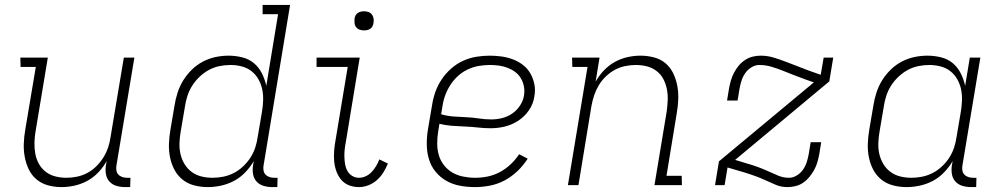

<svg xmlns="http://www.w3.org/2000/svg" viewBox="-20 -755 4090 783"><path d="M231 8Q203 8 176.5 1Q150 -6 129.5 -23Q109 -40 97.5 -64Q86 -88 81 -114.5Q76 -141 77 -169Q78 -197 83 -226L126 -482H64L63 -520H175L125 -219Q121 -196 120.5 -173Q120 -150 124 -128Q128 -106 138.5 -87Q149 -68 166.5 -54.5Q184 -41 206 -35.5Q228 -30 251 -30Q272 -30 294 -34.5Q316 -39 336.5 -50Q357 -61 373.5 -77.5Q390 -94 402 -113.5Q414 -133 421 -154Q428 -175 431 -197L485 -520H528L455 -81Q453 -71 454.5 -61Q456 -51 462 -44Q468 -37 477.5 -33.5Q487 -30 498 -30H512L511 8H491Q472 8 455 3Q438 -2 426.5 -14.5Q415 -27 412 -45Q409 -63 412 -81L415 -98Q401 -73 381 -52Q361 -31 336 -17.5Q311 -4 284 2Q257 8 231 8Z M827 8Q799 8 772 1Q745 -6 724.5 -22.5Q704 -39 691.5 -62.5Q679 -86 673.5 -113Q668 -140 669 -168.5Q670 -197 675 -226L692 -326Q696 -352 704.5 -378Q713 -404 727.5 -427.5Q742 -451 762.5 -471Q783 -491 808 -504Q833 -517 859.5 -522.5Q886 -528 912 -528Q941 -528 968.5 -521Q996 -514 1016 -497Q1036 -480 1048 -456Q1060 -432 1066 -405L1114 -697H1051V-735H1163L1055 -81Q1053 -71 1054.5 -61Q1056 -51 1062 -44Q1068 -37 1077.5 -33.5Q1087 -30 1098 -30H1112L1111 8H1091Q1072 8 1055 3Q1038 -2 1026.5 -14.5Q1015 -27 1012 -45Q1009 -63 1012 -81L1015 -98Q1001 -74 980.5 -52.5Q960 -31 934.5 -17.5Q909 -4 881.5 2Q854 8 827 8ZM847 -30Q869 -30 891 -34.5Q913 -39 933.5 -49.5Q954 -60 971.5 -76.5Q989 -93 1001.5 -112.5Q1014 -132 1021 -153.5Q1028 -175 1031 -197L1048 -297Q1052 -320 1053 -344Q1054 -368 1049.5 -390Q1045 -412 1034 -431.5Q1023 -451 1006 -464.5Q989 -478 966.5 -484Q944 -490 920 -490Q898 -490 875.5 -485.5Q853 -481 832.5 -470Q812 -459 794 -442Q776 -425 763.5 -405Q751 -385 744 -363Q737 -341 734 -319L717 -219Q713 -196 712 -172.5Q711 -149 716 -127Q721 -105 732.5 -86Q744 -67 761.5 -54Q779 -41 801 -35.5Q823 -30 847 -30Z M1444 8Q1422 8 1403 0.5Q1384 -7 1371.5 -22Q1359 -37 1352 -56Q1345 -75 1343 -95.5Q1341 -116 1342.5 -137.5Q1344 -159 1348 -181L1398 -482H1271V-520H1447L1390 -174Q1387 -159 1385.5 -144Q1384 -129 1384.5 -114Q1385 -99 1387.5 -84.5Q1390 -70 1397 -57.5Q1404 -45 1416.5 -37.5Q1429 -30 1444 -30Q1458 -30 1472 -36.5Q1486 -43 1496 -54Q1506 -65 1514 -78Q1522 -91 1527 -105L1562 -88Q1554 -69 1543.5 -52Q1533 -35 1517.5 -21Q1502 -7 1482.5 0.5Q1463 8 1444 8ZM1465 -631Q1455 -631 1446.5 -634Q1438 -637 1432.5 -644Q1427 -651 1426 -660.5Q1425 -670 1426 -680Q1427 -686 1430 -692Q1433 -698 1439 -702Q1445 -706 1451.5 -707.5Q1458 -709 1464 -709Q1474 -709 1482.5 -706Q1491 -703 1496.5 -696Q1502 -689 1503.5 -679.5Q1505 -670 1503 -660Q1502 -654 1499 -648Q1496 -642 1490.5 -638Q1485 -634 1478 -632.5Q1471 -631 1465 -631Z M1917 8Q1886 8 1856 2.5Q1826 -3 1800.5 -17.5Q1775 -32 1756.5 -54.5Q1738 -77 1729.5 -105Q1721 -133 1720.5 -164Q1720 -195 1725 -226L1742 -326Q1746 -353 1755.5 -380Q1765 -407 1781 -431Q1797 -455 1819.5 -475Q1842 -495 1868.5 -507Q1895 -519 1922.5 -523.5Q1950 -528 1977 -528Q2002 -528 2026.5 -524.5Q2051 -521 2073 -512.5Q2095 -504 2113.5 -489.5Q2132 -475 2143.5 -454.5Q2155 -434 2159.5 -410Q2164 -386 2159 -361Q2155 -332 2137.5 -306Q2120 -280 2094 -263Q2068 -246 2039 -239Q2010 -232 1982 -232Q1955 -232 1929 -235Q1903 -238 1876 -239Q1849 -240 1823 -242Q1797 -244 1772 -250L1767 -219Q1763 -195 1763 -170Q1763 -145 1769.5 -122.5Q1776 -100 1790.5 -81.5Q1805 -63 1824.5 -51.5Q1844 -40 1868.5 -35Q1893 -30 1917 -30Q1943 -30 1968 -35Q1993 -40 2017 -52.5Q2041 -65 2061.5 -84Q2082 -103 2097 -126L2132 -108Q2115 -81 2090.5 -57.5Q2066 -34 2037.5 -19Q2009 -4 1978 2Q1947 8 1917 8ZM1984 -268Q2006 -268 2028 -273.5Q2050 -279 2069 -292Q2088 -305 2101 -325Q2114 -345 2117 -366Q2120 -385 2116.5 -403Q2113 -421 2104 -436Q2095 -451 2081 -461.5Q2067 -472 2050 -478.5Q2033 -485 2015 -487.5Q1997 -490 1978 -490Q1955 -490 1932 -486Q1909 -482 1887 -471.5Q1865 -461 1847 -444.5Q1829 -428 1816 -407.5Q1803 -387 1795 -364.5Q1787 -342 1784 -319L1779 -289Q1803 -282 1829 -280Q1855 -278 1881 -277Q1907 -276 1932.5 -272Q1958 -268 1984 -268Z M2296 0 2376 -482H2314L2313 -520H2425L2409 -422Q2423 -447 2443 -468Q2463 -489 2487.5 -502.5Q2512 -516 2539 -522Q2566 -528 2592 -528Q2620 -528 2647 -521Q2674 -514 2694 -497Q2714 -480 2725.5 -456Q2737 -432 2742 -405.5Q2747 -379 2746 -351Q2745 -323 2740 -294L2698 -38H2760L2761 0H2649L2699 -301Q2702 -324 2703 -347Q2704 -370 2699.5 -392Q2695 -414 2685 -433Q2675 -452 2657.5 -465.5Q2640 -479 2618 -484.5Q2596 -490 2573 -490Q2552 -490 2529.5 -485.5Q2507 -481 2487 -470Q2467 -459 2450 -442.5Q2433 -426 2421.5 -406.5Q2410 -387 2403 -366Q2396 -345 2392 -323L2339 0Z M3191 8Q3166 8 3144.5 -1Q3123 -10 3102.5 -19.5Q3082 -29 3060 -37Q3038 -45 3015 -52L2947 -72L2935 0H2896L2912 -97L3299 -419L3262 -432Q3240 -440 3217 -449Q3194 -458 3171.5 -467Q3149 -476 3125.5 -483Q3102 -490 3076 -490Q3060 -490 3044.5 -480.5Q3029 -471 3019 -456.5Q3009 -442 3004 -426Q2999 -410 2996 -394L2988 -345H2945L2953 -394Q2956 -410 2960.5 -426Q2965 -442 2973 -457.5Q2981 -473 2992 -486.5Q3003 -500 3018 -510Q3033 -520 3049.5 -524Q3066 -528 3082 -528Q3109 -528 3134 -520.5Q3159 -513 3182.5 -504Q3206 -495 3229.5 -486Q3253 -477 3276 -468L3327 -450L3339 -520H3378L3362 -423L2978 -103L3027 -88Q3049 -82 3070.5 -74Q3092 -66 3112 -57Q3132 -48 3153 -39Q3174 -30 3198 -30Q3214 -30 3229.5 -39.5Q3245 -49 3255 -63.5Q3265 -78 3270 -94Q3275 -110 3278 -126L3286 -175H3329L3321 -126Q3318 -110 3313.5 -94Q3309 -78 3300.5 -62.5Q3292 -47 3281 -33.5Q3270 -20 3255.5 -10Q3241 0 3224 4Q3207 8 3191 8Z M3677 8Q3649 8 3622 1Q3595 -6 3574.5 -22.5Q3554 -39 3541.5 -62.5Q3529 -86 3523.5 -113Q3518 -140 3519 -168.5Q3520 -197 3525 -226L3542 -326Q3546 -352 3554.5 -378Q3563 -404 3577.5 -427.5Q3592 -451 3612.5 -471Q3633 -491 3658 -504Q3683 -517 3709.5 -522.5Q3736 -528 3762 -528Q3791 -528 3818.5 -521Q3846 -514 3866 -497Q3886 -480 3898 -456Q3910 -432 3916 -405L3935 -520H3978L3905 -81Q3903 -71 3904.5 -61Q3906 -51 3912 -44Q3918 -37 3927.5 -33.5Q3937 -30 3948 -30H3962L3961 8H3941Q3922 8 3905 3Q3888 -2 3876.5 -14.5Q3865 -27 3862 -45Q3859 -63 3862 -81L3865 -98Q3851 -74 3830.5 -52.5Q3810 -31 3784.5 -17.5Q3759 -4 3731.5 2Q3704 8 3677 8ZM3697 -30Q3719 -30 3741 -34.5Q3763 -39 3783.5 -49.5Q3804 -60 3821.5 -76.5Q3839 -93 3851.5 -112.5Q3864 -132 3871 -153.5Q3878 -175 3881 -197L3898 -297Q3902 -320 3903 -344Q3904 -368 3899.5 -390Q3895 -412 3884 -431.5Q3873 -451 3856 -464.5Q3839 -478 3816.5 -484Q3794 -490 3770 -490Q3748 -490 3725.5 -485.5Q3703 -481 3682.5 -470Q3662 -459 3644 -442Q3626 -425 3613.5 -405Q3601 -385 3594 -363Q3587 -341 3584 -319L3567 -219Q3563 -196 3562 -172.5Q3561 -149 3566 -127Q3571 -105 3582.5 -86Q3594 -67 3611.5 -54Q3629 -41 3651 -35.5Q3673 -30 3697 -30Z"/></svg>

Font: Iosevka Etoile Extralight
Style: Italic
Weight: 200
Italic angle: -9°
Designer: Belleve Invis
Foundry: Belleve Invis
Version: Version 22.1.2; ttfautohint (v1.8.4)